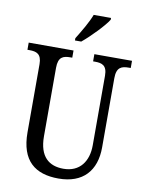

<svg xmlns="http://www.w3.org/2000/svg" viewBox="-100 -1001 816 1080"><g transform="rotate(10 308.0 -460.5)"><path d="M267 -784V-771H303C353 -812 424 -886 445 -921V-931H346C329 -886 296 -831 267 -784ZM310 10C450 10 522 -72 522 -205V-601C522 -664 552 -673 592 -673H603V-714H388V-673H399C439 -673 468 -664 468 -605V-207C468 -117 422 -49 328 -49C246 -49 189 -93 189 -210V-601C189 -664 218 -673 258 -673H269V-714H13V-673H25C64 -673 94 -664 94 -605V-216C94 -53 177 10 310 10Z"/></g></svg>

Font: Noto Serif Devanagari Condensed
Style: Regular
Weight: 400
Width: 3
Designer: Universal Thirst, Indian Type Foundry and the Monotype Design Team
Foundry: Monotype Imaging Inc.
Version: Version 2.004